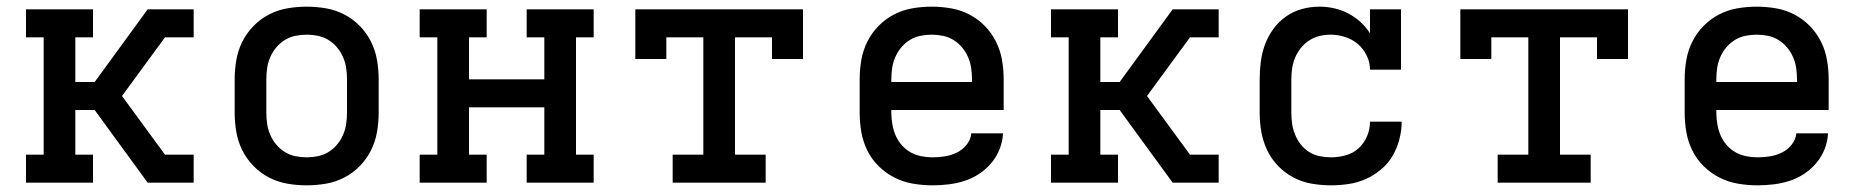

<svg xmlns="http://www.w3.org/2000/svg" viewBox="-20 -548 5590 576"><path d="M58 0V-84H111V-436H58V-520H259V-436H206V-302H264L423 -520H561V-436H475L346 -260L475 -84H561V0H423L315 -148L264 -218H206V-84H259V0Z M900 8Q871 8 842 3Q813 -2 787 -15.5Q761 -29 740.5 -50Q720 -71 707 -97Q694 -123 689 -152Q684 -181 684 -210V-310Q684 -339 689 -368Q694 -397 707 -423Q720 -449 740.5 -470Q761 -491 787 -504.5Q813 -518 842 -523Q871 -528 900 -528Q929 -528 958 -523Q987 -518 1013 -504.5Q1039 -491 1059.5 -470Q1080 -449 1093 -423Q1106 -397 1111 -368Q1116 -339 1116 -310V-210Q1116 -181 1111 -152Q1106 -123 1093 -97Q1080 -71 1059.5 -50Q1039 -29 1013 -15.5Q987 -2 958 3Q929 8 900 8ZM900 -76Q917 -76 934 -79.5Q951 -83 965.5 -92Q980 -101 991 -114Q1002 -127 1009 -143Q1016 -159 1018.5 -176Q1021 -193 1021 -210V-310Q1021 -327 1018.5 -344Q1016 -361 1009 -377Q1002 -393 991 -406Q980 -419 965.5 -428Q951 -437 934 -440.5Q917 -444 900 -444Q883 -444 866 -440.5Q849 -437 834.5 -428Q820 -419 809 -406Q798 -393 791 -377Q784 -361 781.5 -344Q779 -327 779 -310V-210Q779 -193 781.5 -176Q784 -159 791 -143Q798 -127 809 -114Q820 -101 834.5 -92Q849 -83 866 -79.5Q883 -76 900 -76Z M1239 0V-84H1292V-436H1239V-520H1440V-436H1387V-310H1613V-436H1560V-520H1761V-436H1708V-84H1761V0H1560V-84H1613V-226H1387V-84H1440V0Z M1998 0V-84H2090V-436H1979V-371H1886V-520H2389V-371H2296V-436H2185V-84H2277V0Z M2778 8Q2748 8 2719 3Q2690 -2 2664 -15Q2638 -28 2616.5 -49Q2595 -70 2582 -96.5Q2569 -123 2564 -152Q2559 -181 2559 -210V-310Q2559 -339 2564 -368Q2569 -397 2582 -423Q2595 -449 2615.5 -470Q2636 -491 2662 -504.5Q2688 -518 2717 -523Q2746 -528 2775 -528Q2804 -528 2833 -523Q2862 -518 2888 -504.5Q2914 -491 2934.5 -470Q2955 -449 2968 -423Q2981 -397 2986 -368Q2991 -339 2991 -310V-218H2654V-210Q2654 -193 2657 -175.5Q2660 -158 2666.5 -142.5Q2673 -127 2684.5 -113.5Q2696 -100 2711 -91.5Q2726 -83 2743 -79.5Q2760 -76 2778 -76Q2796 -76 2815 -79Q2834 -82 2851 -90.5Q2868 -99 2880 -114Q2892 -129 2894 -148H2989Q2988 -124 2979 -101Q2970 -78 2954 -59Q2938 -40 2917.5 -26.5Q2897 -13 2874 -5.5Q2851 2 2826.5 5Q2802 8 2778 8ZM2654 -302H2896V-310Q2896 -327 2893.5 -344Q2891 -361 2884 -377Q2877 -393 2866 -406Q2855 -419 2840.5 -428Q2826 -437 2809 -440.5Q2792 -444 2775 -444Q2758 -444 2741 -440.5Q2724 -437 2709.5 -428Q2695 -419 2684 -406Q2673 -393 2666 -377Q2659 -361 2656.5 -344Q2654 -327 2654 -310Z M3133 0V-84H3186V-436H3133V-520H3334V-436H3281V-302H3339L3498 -520H3636V-436H3550L3421 -260L3550 -84H3636V0H3498L3390 -148L3339 -218H3281V-84H3334V0Z M3973 8Q3944 8 3915 3Q3886 -2 3860.5 -15.5Q3835 -29 3814.5 -50Q3794 -71 3781.5 -97.5Q3769 -124 3764 -152.5Q3759 -181 3759 -210V-310Q3759 -337 3762.5 -363.5Q3766 -390 3775 -414.5Q3784 -439 3800 -461Q3816 -483 3838 -498.5Q3860 -514 3886 -521Q3912 -528 3938 -528Q3961 -528 3983 -523Q4005 -518 4025 -507.5Q4045 -497 4061.5 -482Q4078 -467 4090 -448V-520H4183V-339H4090Q4090 -361 4080 -381.5Q4070 -402 4053.5 -416Q4037 -430 4015.5 -437Q3994 -444 3972 -444Q3955 -444 3938.5 -440Q3922 -436 3908 -427Q3894 -418 3883 -404.5Q3872 -391 3865.5 -375.5Q3859 -360 3856.5 -343.5Q3854 -327 3854 -310V-210Q3854 -193 3856.5 -176Q3859 -159 3865.5 -143.5Q3872 -128 3882.5 -114.5Q3893 -101 3907.5 -92Q3922 -83 3939 -79.5Q3956 -76 3973 -76Q3995 -76 4017 -82Q4039 -88 4055.5 -103Q4072 -118 4081 -139Q4090 -160 4090 -183H4185V-182Q4185 -156 4178 -129.5Q4171 -103 4157.5 -80Q4144 -57 4123 -39.5Q4102 -22 4077.5 -11Q4053 0 4026 4Q3999 8 3973 8Z M4473 0V-84H4565V-436H4454V-371H4361V-520H4864V-371H4771V-436H4660V-84H4752V0Z M5253 8Q5223 8 5194 3Q5165 -2 5139 -15Q5113 -28 5091.5 -49Q5070 -70 5057 -96.5Q5044 -123 5039 -152Q5034 -181 5034 -210V-310Q5034 -339 5039 -368Q5044 -397 5057 -423Q5070 -449 5090.5 -470Q5111 -491 5137 -504.5Q5163 -518 5192 -523Q5221 -528 5250 -528Q5279 -528 5308 -523Q5337 -518 5363 -504.5Q5389 -491 5409.5 -470Q5430 -449 5443 -423Q5456 -397 5461 -368Q5466 -339 5466 -310V-218H5129V-210Q5129 -193 5132 -175.5Q5135 -158 5141.5 -142.5Q5148 -127 5159.5 -113.5Q5171 -100 5186 -91.5Q5201 -83 5218 -79.5Q5235 -76 5253 -76Q5271 -76 5290 -79Q5309 -82 5326 -90.5Q5343 -99 5355 -114Q5367 -129 5369 -148H5464Q5463 -124 5454 -101Q5445 -78 5429 -59Q5413 -40 5392.5 -26.5Q5372 -13 5349 -5.5Q5326 2 5301.5 5Q5277 8 5253 8ZM5129 -302H5371V-310Q5371 -327 5368.5 -344Q5366 -361 5359 -377Q5352 -393 5341 -406Q5330 -419 5315.5 -428Q5301 -437 5284 -440.5Q5267 -444 5250 -444Q5233 -444 5216 -440.5Q5199 -437 5184.5 -428Q5170 -419 5159 -406Q5148 -393 5141 -377Q5134 -361 5131.5 -344Q5129 -327 5129 -310Z"/></svg>

Font: Iosevka Etoile Medium
Style: Regular
Weight: 500
Designer: Belleve Invis
Foundry: Belleve Invis
Version: Version 22.1.2; ttfautohint (v1.8.4)